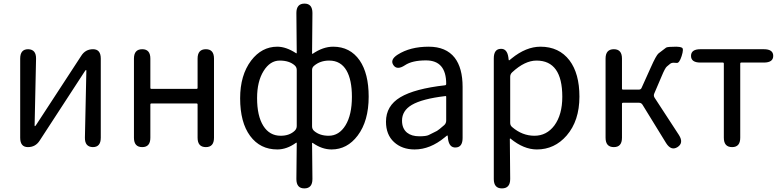

<svg xmlns="http://www.w3.org/2000/svg" viewBox="-20 -816 4337 1065"><path d="M135 0Q92 0 92 -52V-491Q92 -543 136 -543Q181 -542 180 -490L172 -121Q172 -116 174 -116Q176 -116 183 -127L431 -507Q454 -543 496 -543Q539 -543 539 -491V-52Q539 0 495 0Q450 -1 451 -53L459 -423Q459 -428 457 -428Q455 -428 448 -417L200 -36Q177 0 135 0Z M769 0Q723 0 723 -52V-491Q723 -543 769 -543Q814 -543 814 -491V-328Q814 -323 819 -323H1071Q1076 -323 1076 -328V-491Q1076 -543 1122 -543Q1167 -543 1167 -491V-52Q1167 0 1122 0Q1076 0 1076 -52V-237Q1076 -242 1071 -242H819Q814 -242 814 -237V-52Q814 0 769 0Z M1668 229Q1624 229 1624 177L1626 -22Q1626 -27 1622 -24Q1571 13 1518 13Q1423 13 1367.5 -62Q1312 -137 1312 -271Q1312 -399 1373 -480Q1432 -557 1518 -557Q1567 -557 1622 -521Q1626 -518 1626 -523L1624 -744Q1624 -796 1669 -796Q1713 -796 1713 -744L1711 -520Q1711 -515 1715 -518Q1772 -557 1828 -557Q1922 -557 1975 -481Q2025 -408 2025 -280Q2025 -145 1964 -64Q1906 13 1819 13Q1766 13 1715 -23Q1711 -26 1711 -21L1713 177Q1713 229 1668 229ZM1537 -63Q1586 -63 1615 -91Q1626 -102 1626 -117V-428Q1626 -443 1615 -453Q1585 -480 1531.5 -480Q1478 -480 1442 -422Q1406 -364 1406 -272Q1406 -173 1440.5 -118Q1475 -63 1537 -63ZM1803 -63Q1861 -63 1896.5 -121Q1932 -179 1932 -279Q1932 -373 1902 -425Q1870 -480 1806 -480Q1756 -480 1722 -451Q1711 -442 1711 -428V-115Q1711 -100 1722 -90Q1753 -63 1803 -63Z M2280 13Q2210 13 2165.5 -28Q2121 -69 2121 -141Q2121 -229 2200.5 -276.5Q2280 -324 2449 -343Q2455 -344 2455 -351Q2455 -481 2343 -481Q2266 -481 2226 -454Q2182 -425 2162 -455Q2142 -485 2186 -513Q2255 -557 2358 -557Q2454 -557 2502 -496Q2546 -439 2546 -334V-51Q2546 0 2509 2Q2472 5 2465 -46L2464 -58Q2463 -65 2461.5 -65Q2460 -65 2447 -54Q2366 13 2280 13ZM2306 -60Q2344 -60 2358 -67Q2381 -78 2404 -90Q2413 -95 2444 -122Q2455 -132 2455 -147V-279Q2455 -284 2450 -283Q2322 -268 2264 -234Q2210 -202 2210 -147Q2210 -103 2238 -80Q2263 -60 2306 -60Z M2764 229Q2719 229 2719 177V-492Q2719 -543 2756 -545Q2793 -548 2800 -497L2801 -488Q2802 -481 2803.5 -481Q2805 -481 2818 -492Q2898 -557 2978 -557Q3081 -557 3139 -481Q3194 -408 3194 -280Q3194 -146 3123 -64Q3056 13 2958 13Q2885 13 2812 -47Q2808 -50 2808 -45L2810 177Q2810 229 2764 229ZM3055 -120Q3099 -180 3099 -279Q3099 -480 2956 -480Q2891 -480 2821 -415Q2810 -405 2810 -390V-134Q2810 -120 2821 -111Q2877 -63 2944.5 -63Q3012 -63 3055 -120Z M3385 0Q3339 0 3339 -52V-491Q3339 -543 3385 -543Q3430 -543 3430 -491V-324Q3430 -319 3435 -319H3524Q3535 -319 3539 -329L3589 -440Q3620 -510 3633 -520Q3654 -536 3675 -552Q3683 -557 3731 -557Q3751 -557 3762.5 -551.5Q3774 -546 3761 -505Q3748 -465 3734 -467Q3729 -468 3716.5 -468Q3704 -468 3696.5 -461.5Q3689 -455 3679 -447Q3669 -439 3650 -393L3609 -297Q3604 -285 3611 -274L3746 -67Q3774 -23 3738 0Q3703 22 3675 -22L3544 -235Q3537 -246 3525 -246H3435Q3430 -246 3430 -241V-52Q3430 0 3385 0Z M4041 0Q3995 0 3995 -52V-464Q3995 -469 3990 -469H3865Q3813 -469 3813 -506Q3813 -543 3865 -543H4217Q4269 -543 4269 -506Q4269 -469 4217 -469H4091Q4086 -469 4086 -464V-52Q4086 0 4041 0Z"/></svg>

Font: Resource Han Rounded HK
Style: Regular
Weight: 400
Designer: Cyano Hao (round all glyphs); Ryoko NISHIZUKA  (kana, bopomofo & ideographs); Paul D. Hunt (Latin, Greek & Cyrillic); Sa
Foundry: Cyano Hao
Version: 0.990